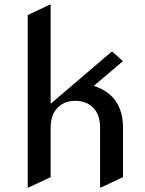

<svg xmlns="http://www.w3.org/2000/svg" viewBox="-20 -777 616 816"><path d="M97.7 19.5V-712.9L190.4 -756.8H195.3V-335.9L453.6 -556.6H458.5L502.4 -517.1L378.9 -412.1Q415 -400.4 442.4 -378.9Q502.9 -330.1 502.9 -233.9V-24.4L410.2 19.5H405.3V-233.9Q405.3 -292.5 373.5 -321.8Q344.2 -348.6 300.3 -348.6Q253.4 -348.6 224.4 -318.8Q195.3 -289.1 195.3 -233.9V-24.4L102.5 19.5Z"/></svg>

Font: Nova Cut
Style: Book
Weight: 400
Version: Version 2.000